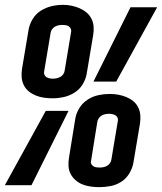

<svg xmlns="http://www.w3.org/2000/svg" viewBox="-30 -765 669 793"><path d="M187 -359Q169 -359 151.5 -361.5Q134 -364 118 -370.5Q102 -377 89 -387.5Q76 -398 68.5 -413Q61 -428 59.5 -445.5Q58 -463 61 -481L88 -642Q92 -665 105 -686.5Q118 -708 139 -721Q160 -734 183 -739.5Q206 -745 230 -745Q248 -745 265 -741.5Q282 -738 297.5 -731.5Q313 -725 326 -714.5Q339 -704 347 -689Q355 -674 356.5 -656.5Q358 -639 355 -621L328 -460Q324 -437 311 -416Q298 -395 277 -382Q256 -369 233 -364Q210 -359 187 -359ZM356 -428 509 -735H619L450 -428ZM188 -440Q195 -440 203 -441.5Q211 -443 218.5 -447Q226 -451 231 -458Q236 -465 237 -473L264 -635Q265 -641 262 -647Q259 -653 253.5 -656.5Q248 -660 241.5 -661Q235 -662 228 -662Q220 -662 212 -660.5Q204 -659 197 -655Q190 -651 185 -644Q180 -637 179 -629L152 -468Q151 -461 154 -455Q157 -449 162.5 -446Q168 -443 174.5 -441.5Q181 -440 188 -440ZM380 8Q362 8 344.5 5.5Q327 3 311.5 -3Q296 -9 283 -20Q270 -31 262 -46Q254 -61 253 -78.5Q252 -96 255 -114L281 -275Q285 -298 298 -319Q311 -340 332 -353.5Q353 -367 376.5 -372Q400 -377 423 -377Q441 -377 458 -374Q475 -371 491 -364.5Q507 -358 520 -347.5Q533 -337 540.5 -322Q548 -307 549.5 -289.5Q551 -272 548 -254L521 -93Q517 -70 504 -48.5Q491 -27 470.5 -14Q450 -1 426.5 3.5Q403 8 380 8ZM-10 0 159 -307H253L100 0ZM381 -73Q389 -73 397 -74.5Q405 -76 412 -80Q419 -84 424 -91Q429 -98 430 -106L457 -267Q458 -274 455 -280Q452 -286 446.5 -289Q441 -292 434.5 -293.5Q428 -295 421 -295Q413 -295 405 -293.5Q397 -292 390 -288Q383 -284 378 -276.5Q373 -269 372 -262L346 -100Q344 -94 347 -88Q350 -82 355.5 -78.5Q361 -75 367.5 -74Q374 -73 381 -73Z"/></svg>

Font: Iosevka Etoile Medium Oblique
Style: Regular
Weight: 500
Italic angle: -9°
Designer: Belleve Invis
Foundry: Belleve Invis
Version: Version 15.5.2; ttfautohint (v1.8.4)